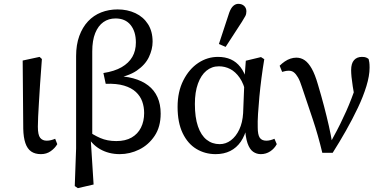

<svg xmlns="http://www.w3.org/2000/svg" viewBox="-20 -789 1979 999"><path d="M193 13Q162 13 142 -1Q122 -15 112 -44.5Q102 -74 101 -119L98 -474L186 -493L198 -482Q192 -407 188.5 -351Q185 -295 182.5 -254Q180 -213 178.5 -182.5Q177 -152 177 -130Q177 -87 189 -72Q201 -57 223 -57Q235 -57 246.5 -60Q258 -63 267 -67L278 -39Q266 -18 244 -2.5Q222 13 193 13Z M369 179 376 -17V-497Q376 -556 392.5 -601.5Q409 -647 438 -678Q467 -709 506.5 -724.5Q546 -740 592 -740Q643 -740 684.5 -720.5Q726 -701 750 -663.5Q774 -626 774 -572Q774 -533 755 -492.5Q736 -452 691.5 -421.5Q647 -391 568 -379V-393Q627 -394 673 -381.5Q719 -369 751 -344.5Q783 -320 799.5 -283Q816 -246 816 -198Q816 -129 784.5 -82Q753 -35 704.5 -11Q656 13 603 13Q546 13 500.5 -13Q455 -39 427 -93H420L431 -112Q465 -87 501.5 -71Q538 -55 585 -55Q633 -55 665 -73.5Q697 -92 713.5 -125Q730 -158 730 -201Q730 -233 720 -261Q710 -289 687 -310.5Q664 -332 625.5 -343.5Q587 -355 530 -353L518 -409Q576 -418 613 -439.5Q650 -461 668.5 -493Q687 -525 687 -568Q687 -625 659.5 -659Q632 -693 581 -693Q545 -693 518 -674Q491 -655 475.5 -617Q460 -579 460 -521V-79L452 -66L467 171L385 190Z M1102 13Q1047 13 1002 -14Q957 -41 930.5 -96Q904 -151 904 -233Q904 -312 934 -371Q964 -430 1011.5 -461.5Q1059 -493 1114 -493Q1152 -493 1181 -480Q1210 -467 1231 -440Q1252 -413 1265 -370H1288L1260 -301Q1249 -353 1227 -384.5Q1205 -416 1177.5 -430Q1150 -444 1119 -444Q1082 -444 1054 -421Q1026 -398 1010 -354Q994 -310 994 -248Q994 -178 1010 -131.5Q1026 -85 1055 -62Q1084 -39 1123 -39Q1155 -39 1181.5 -59Q1208 -79 1225 -115Q1242 -151 1245 -200L1252 -378L1259 -473L1338 -492L1355 -481Q1347 -433 1340.5 -383Q1334 -333 1329.5 -285Q1325 -237 1322.5 -196Q1320 -155 1321 -126Q1321 -88 1331.5 -72.5Q1342 -57 1366 -57Q1377 -57 1388 -60Q1399 -63 1408 -67L1420 -39Q1408 -16 1386 -1.5Q1364 13 1337 13Q1315 13 1297 0.5Q1279 -12 1268 -43.5Q1257 -75 1254 -133L1266 -132Q1255 -84 1233 -52Q1211 -20 1178 -3.5Q1145 13 1102 13ZM1119 -560 1173 -724Q1182 -748 1194 -758.5Q1206 -769 1220 -769Q1239 -769 1250.5 -758Q1262 -747 1262 -730Q1262 -716 1256.5 -705.5Q1251 -695 1239 -676L1154 -545Z M1657 6Q1635 -86 1607.5 -168Q1580 -250 1551 -336Q1541 -368 1530.5 -386Q1520 -404 1509 -412.5Q1498 -421 1483 -421Q1472 -421 1464 -419Q1456 -417 1448 -415L1435 -447Q1447 -459 1461.5 -469Q1476 -479 1491.5 -484Q1507 -489 1522 -489Q1546 -489 1565.5 -475.5Q1585 -462 1602 -432Q1619 -402 1634 -350Q1652 -290 1666 -236.5Q1680 -183 1691 -134.5Q1702 -86 1709 -42H1697L1713 -73Q1734 -111 1750.5 -144.5Q1767 -178 1781.5 -210.5Q1796 -243 1809 -277Q1822 -311 1836 -350L1828 -266Q1820 -310 1815.5 -339Q1811 -368 1809 -388.5Q1807 -409 1807 -424Q1807 -459 1822 -476Q1837 -493 1863 -493Q1877 -493 1884.5 -490Q1892 -487 1898 -482Q1900 -474 1901.5 -464.5Q1903 -455 1903 -437Q1903 -395 1886.5 -341Q1870 -287 1842 -228Q1814 -169 1780 -109Q1746 -49 1711 6Z"/></svg>

Font: Source Serif 4 18pt
Style: Regular
Weight: 400
Designer: Frank Grießhammer
Foundry: Adobe Systems Incorporated
Version: Version 4.004;hotconv 1.0.116;makeotfexe 2.5.65601